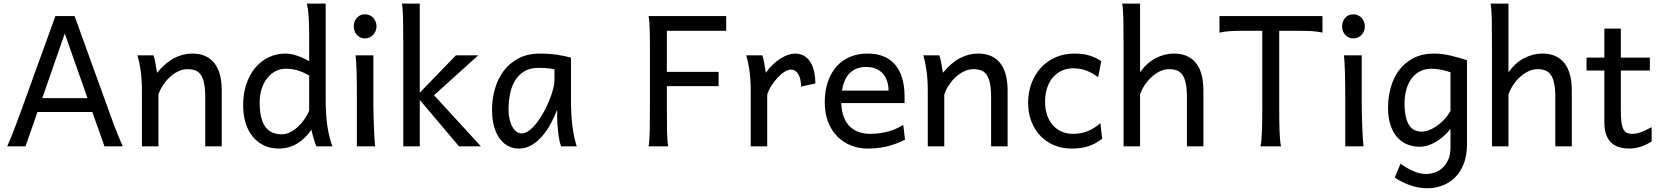

<svg xmlns="http://www.w3.org/2000/svg" viewBox="-20 -801 9098 1051"><path d="M334.5 -617.7 211.4 -263.7H459ZM19.5 0Q25.9 -14.6 32.7 -30.8Q39.6 -46.9 47.6 -67.1Q55.7 -87.4 65.4 -113.3Q75.2 -139.2 87.9 -173.3L283.2 -712.9H388.2L583.5 -173.3Q595.7 -139.2 605.5 -113.3Q615.2 -87.4 623.5 -67.1Q631.8 -46.9 638.7 -30.8Q645.5 -14.6 651.9 0H551.8L485.4 -188H185.1L119.6 0Z M1103.5 0V-268.6Q1103.5 -314.5 1097.4 -344.2Q1091.3 -374 1079.3 -391.4Q1067.4 -408.7 1049.1 -415.5Q1030.8 -422.4 1005.9 -422.4Q979.5 -422.4 954.3 -409.9Q929.2 -397.5 908.2 -377.7Q887.2 -357.9 871.1 -333Q855 -308.1 847.2 -283.2V0H756.8V-300.3Q756.8 -372.6 748.8 -422.6Q740.7 -472.7 732.4 -498H820.3Q823.2 -490.2 826.2 -477.8Q829.1 -465.3 831.5 -451.7Q834 -438 835.9 -424.8L839.8 -402.8Q886.2 -458.5 933.6 -483.2Q981 -507.8 1032.7 -507.8Q1110.8 -507.8 1152.3 -456.8Q1193.8 -405.8 1193.8 -305.2V0Z M1672.4 -388.2Q1654.3 -397.9 1638.7 -404.8Q1623 -411.6 1607.9 -416Q1592.8 -420.4 1577.1 -422.6Q1561.5 -424.8 1543 -424.8Q1515.1 -424.8 1489.7 -412.1Q1464.4 -399.4 1444.6 -375.5Q1424.8 -351.6 1413.1 -317.1Q1401.4 -282.7 1401.4 -239.3Q1401.4 -153.8 1430.4 -109.9Q1459.5 -65.9 1523.4 -65.9Q1545.9 -65.9 1568.1 -77.1Q1590.3 -88.4 1610.1 -106.4Q1629.9 -124.5 1646 -147.7Q1662.1 -170.9 1672.4 -195.3ZM1762.7 -258.8Q1762.7 -166.5 1773.2 -103.8Q1783.7 -41 1799.3 0H1711.4Q1706.1 -12.7 1698.5 -37.8Q1690.9 -63 1684.6 -90.3Q1649.4 -40.5 1605 -14.2Q1560.5 12.2 1506.3 12.2Q1461.4 12.2 1425.5 -4.6Q1389.6 -21.5 1364 -52.5Q1338.4 -83.5 1324.7 -127.2Q1311 -170.9 1311 -224.6Q1311 -289.6 1328.9 -341.8Q1346.7 -394 1377.9 -430.9Q1409.2 -467.8 1451.4 -487.8Q1493.7 -507.8 1543 -507.8Q1558.6 -507.8 1575.4 -504.4Q1592.3 -501 1609.1 -495.1Q1626 -489.3 1642.1 -481.7Q1658.2 -474.1 1672.4 -466.3V-603Q1672.4 -662.1 1669.7 -706.3Q1667 -750.5 1660.2 -781.2H1762.7Z M1916.5 -656.7Q1916.5 -670.4 1920.9 -682.4Q1925.3 -694.3 1933.3 -703.4Q1941.4 -712.4 1952.6 -717.5Q1963.9 -722.7 1977.5 -722.7Q1991.2 -722.7 2002.9 -717.5Q2014.6 -712.4 2022.9 -703.4Q2031.2 -694.3 2036.1 -682.4Q2041 -670.4 2041 -656.7Q2041 -643.1 2036.1 -631.1Q2031.2 -619.1 2022.9 -610.1Q2014.6 -601.1 2002.9 -595.9Q1991.2 -590.8 1977.5 -590.8Q1963.9 -590.8 1952.6 -595.9Q1941.4 -601.1 1933.3 -610.1Q1925.3 -619.1 1920.9 -631.1Q1916.5 -643.1 1916.5 -656.7ZM2023.9 -231.9Q2023.9 -208.5 2024.7 -176.5Q2025.4 -144.5 2026.6 -111.8Q2027.8 -79.1 2029.5 -49.3Q2031.2 -19.5 2033.7 0H1933.6V-258.8Q1933.6 -294.4 1933.3 -329.1Q1933.1 -363.8 1932.4 -394.8Q1931.6 -425.8 1930.2 -452.4Q1928.7 -479 1926.3 -498H2023.9Z M2187.5 0V-551.8Q2187.5 -630.9 2186.5 -690.2Q2185.5 -749.5 2180.2 -781.2H2277.8V-293.5L2475.6 -498H2597.7L2356 -279.8L2612.3 0H2492.7L2277.8 -253.9V0Z M3015.1 -420.9Q3009.3 -422.4 3002 -423.8Q2994.6 -425.3 2984.6 -426.5Q2974.6 -427.7 2961.2 -428.7Q2947.8 -429.7 2929.7 -429.7Q2881.8 -429.7 2849.9 -410.4Q2817.9 -391.1 2798.8 -359.1Q2779.8 -327.1 2771.7 -285.6Q2763.7 -244.1 2763.7 -200.2Q2763.7 -171.9 2769.3 -148.2Q2774.9 -124.5 2784.7 -107.2Q2794.4 -89.8 2807.1 -80.3Q2819.8 -70.8 2834.5 -70.8Q2856 -70.8 2877.7 -87.4Q2899.4 -104 2919.4 -130.1Q2939.5 -156.2 2957 -188.7Q2974.6 -221.2 2987.5 -253.2Q3000.5 -285.2 3007.8 -313.5Q3015.1 -341.8 3015.1 -358.9ZM3051.8 0Q3046.4 -11.7 3042.2 -32.2Q3038.1 -52.7 3035.4 -75.9Q3032.7 -99.1 3031.2 -122.1Q3029.8 -145 3029.8 -161.1V-200.2Q3015.1 -162.1 2994.9 -124.3Q2974.6 -86.4 2948.5 -56.2Q2922.4 -25.9 2890.1 -6.8Q2857.9 12.2 2819.8 12.2Q2789.1 12.2 2762.2 -1.5Q2735.4 -15.1 2715.6 -42Q2695.8 -68.8 2684.6 -108.6Q2673.3 -148.4 2673.3 -200.2Q2673.3 -258.3 2689 -313.7Q2704.6 -369.1 2736.8 -412.4Q2769 -455.6 2818.8 -481.7Q2868.7 -507.8 2937 -507.8Q2984.4 -507.8 3026.4 -501.7Q3068.4 -495.6 3105.5 -485.8V-258.8Q3105.5 -166.5 3114.3 -103.8Q3123 -41 3137.2 0Z M3913.6 -407.7V-329.6H3630.4V-212.4Q3630.4 -139.6 3631.3 -84.2Q3632.3 -28.8 3637.7 0H3530.3Q3535.6 -29.3 3536.6 -84.7Q3537.6 -140.1 3537.6 -212.4V-566.4Q3537.6 -599.1 3536.9 -626.7Q3536.1 -654.3 3534.7 -676.3Q3533.2 -698.2 3530.3 -712.9H3955.1V-632.3H3630.4V-407.7Z M4089.4 0V-300.3Q4089.4 -372.6 4081.3 -422.6Q4073.2 -472.7 4064.9 -498H4152.8Q4155.8 -490.2 4158.7 -477.8Q4161.6 -465.3 4164.1 -451.7Q4166.5 -438 4168.5 -424.8L4172.4 -402.8Q4189.9 -428.2 4210.7 -447.8Q4231.4 -467.3 4252.7 -480.7Q4273.9 -494.1 4294.2 -501Q4314.5 -507.8 4331.1 -507.8Q4361.8 -507.8 4383.1 -494.4Q4404.3 -481 4417.7 -458.3Q4431.2 -435.5 4437.3 -406Q4443.4 -376.5 4443.4 -344.2L4365.2 -327.1Q4365.2 -345.2 4361.8 -362.1Q4358.4 -378.9 4351.6 -391.8Q4344.7 -404.8 4334.2 -412.4Q4323.7 -419.9 4309.1 -419.9Q4293.5 -419.9 4274.4 -408Q4255.4 -396 4237.1 -376.5Q4218.8 -356.9 4203.1 -332.5Q4187.5 -308.1 4179.7 -283.2V0Z M4585 -236.8Q4586.4 -193.8 4598.4 -162.1Q4610.4 -130.4 4631.1 -109.6Q4651.9 -88.9 4679.9 -78.6Q4708 -68.4 4741.2 -68.4Q4788.6 -68.4 4834 -79.1Q4879.4 -89.8 4924.3 -117.2L4934.1 -36.6Q4908.2 -23.4 4883.3 -14.2Q4858.4 -4.9 4833.5 1Q4808.6 6.8 4783 9.5Q4757.3 12.2 4729 12.2Q4682.1 12.2 4639.6 -4.2Q4597.2 -20.5 4564.9 -52.5Q4532.7 -84.5 4513.7 -131.8Q4494.6 -179.2 4494.6 -241.7Q4494.6 -302.2 4511 -351.3Q4527.3 -400.4 4557.6 -435.3Q4587.9 -470.2 4631.3 -489Q4674.8 -507.8 4729 -507.8Q4769 -507.8 4799.8 -498.3Q4830.6 -488.8 4853 -471.9Q4875.5 -455.1 4890.6 -432.6Q4905.8 -410.2 4914.8 -384.3Q4923.8 -358.4 4927.7 -330.3Q4931.6 -302.2 4931.6 -274.9V-255.9Q4931.6 -243.7 4931.2 -236.8ZM4721.7 -434.6Q4668 -434.6 4633.8 -403.1Q4599.6 -371.6 4588.9 -305.2H4843.8Q4843.8 -336.4 4834.7 -360.6Q4825.7 -384.8 4809.3 -401.4Q4793 -418 4770.5 -426.3Q4748 -434.6 4721.7 -434.6Z M5405.3 0V-268.6Q5405.3 -314.5 5399.2 -344.2Q5393.1 -374 5381.1 -391.4Q5369.1 -408.7 5350.8 -415.5Q5332.5 -422.4 5307.6 -422.4Q5281.2 -422.4 5256.1 -409.9Q5231 -397.5 5210 -377.7Q5189 -357.9 5172.9 -333Q5156.7 -308.1 5148.9 -283.2V0H5058.6V-300.3Q5058.6 -372.6 5050.5 -422.6Q5042.5 -472.7 5034.2 -498H5122.1Q5125 -490.2 5127.9 -477.8Q5130.9 -465.3 5133.3 -451.7Q5135.7 -438 5137.7 -424.8L5141.6 -402.8Q5188 -458.5 5235.4 -483.2Q5282.7 -507.8 5334.5 -507.8Q5412.6 -507.8 5454.1 -456.8Q5495.6 -405.8 5495.6 -305.2V0Z M6013.2 -41.5Q5994.6 -27.3 5976.3 -17.3Q5958 -7.3 5938 -0.7Q5918 5.9 5895 9Q5872.1 12.2 5844.7 12.2Q5795.4 12.2 5752.4 -5.1Q5709.5 -22.5 5677.2 -55.2Q5645 -87.9 5626.5 -134.3Q5607.9 -180.7 5607.9 -239.3Q5607.9 -294.4 5625.7 -343.3Q5643.6 -392.1 5676.5 -428.7Q5709.5 -465.3 5756.6 -486.6Q5803.7 -507.8 5861.8 -507.8Q5910.6 -507.8 5946 -496.3Q5981.4 -484.9 6008.3 -466.3L5991.2 -378.4Q5958 -402.8 5925.3 -415Q5892.6 -427.2 5854.5 -427.2Q5821.8 -427.2 5793.7 -414.8Q5765.6 -402.3 5744.9 -378.9Q5724.1 -355.5 5712.4 -321.3Q5700.7 -287.1 5700.7 -244.1Q5700.7 -204.6 5711.4 -172.4Q5722.2 -140.1 5742.2 -116.9Q5762.2 -93.8 5790.5 -81.1Q5818.8 -68.4 5854.5 -68.4Q5898.9 -68.4 5935.1 -83.5Q5971.2 -98.6 6003.4 -127Z M6477.1 0V-268.6Q6477.1 -314.5 6470.9 -344.2Q6464.8 -374 6452.6 -391.4Q6440.4 -408.7 6422.1 -415.5Q6403.8 -422.4 6379.4 -422.4Q6353 -422.4 6327.9 -409.9Q6302.7 -397.5 6281.7 -377.7Q6260.7 -357.9 6244.6 -333Q6228.5 -308.1 6220.7 -283.2V0H6130.4V-551.8Q6130.4 -630.9 6129.4 -690.2Q6128.4 -749.5 6123 -781.2H6220.7V-405.3Q6256.8 -456.5 6305.7 -482.2Q6354.5 -507.8 6406.2 -507.8Q6484.4 -507.8 6525.9 -456.8Q6567.4 -405.8 6567.4 -305.2V0Z M7219.2 -712.9V-622.6Q7189.9 -628.9 7161.4 -630.6Q7132.8 -632.3 7099.6 -632.3H6982.4V-212.4Q6982.4 -140.1 6984.1 -84.7Q6985.8 -29.3 6992.2 0H6879.9Q6886.2 -29.3 6887.9 -84.7Q6889.6 -140.1 6889.6 -212.4V-632.3H6774.9Q6742.2 -632.3 6713.4 -630.6Q6684.6 -628.9 6655.3 -622.6V-712.9Z M7326.7 -656.7Q7326.7 -670.4 7331.1 -682.4Q7335.4 -694.3 7343.5 -703.4Q7351.6 -712.4 7362.8 -717.5Q7374 -722.7 7387.7 -722.7Q7401.4 -722.7 7413.1 -717.5Q7424.8 -712.4 7433.1 -703.4Q7441.4 -694.3 7446.3 -682.4Q7451.2 -670.4 7451.2 -656.7Q7451.2 -643.1 7446.3 -631.1Q7441.4 -619.1 7433.1 -610.1Q7424.8 -601.1 7413.1 -595.9Q7401.4 -590.8 7387.7 -590.8Q7374 -590.8 7362.8 -595.9Q7351.6 -601.1 7343.5 -610.1Q7335.4 -619.1 7331.1 -631.1Q7326.7 -643.1 7326.7 -656.7ZM7434.1 -231.9Q7434.1 -208.5 7434.8 -176.5Q7435.5 -144.5 7436.8 -111.8Q7438 -79.1 7439.7 -49.3Q7441.4 -19.5 7443.8 0H7343.8V-258.8Q7343.8 -294.4 7343.5 -329.1Q7343.3 -363.8 7342.5 -394.8Q7341.8 -425.8 7340.3 -452.4Q7338.9 -479 7336.4 -498H7434.1Z M7919.9 -405.3Q7908.2 -409.7 7895 -413.3Q7881.8 -417 7868.2 -419.4Q7854.5 -421.9 7841.6 -423.3Q7828.6 -424.8 7817.4 -424.8Q7777.3 -424.8 7749 -408.4Q7720.7 -392.1 7702.9 -365.5Q7685.1 -338.9 7676.8 -305.2Q7668.5 -271.5 7668.5 -236.8Q7668.5 -191.4 7675.5 -161.4Q7682.6 -131.3 7695.1 -113.5Q7707.5 -95.7 7724.4 -88.1Q7741.2 -80.6 7761.2 -80.6Q7779.8 -80.6 7800.8 -88.1Q7821.8 -95.7 7843 -109.9Q7864.3 -124 7884 -145Q7903.8 -166 7919.9 -192.9ZM8010.3 -12.2Q8010.3 52.2 7991.5 98.1Q7972.7 144 7942.1 173.1Q7911.6 202.1 7872.6 215.8Q7833.5 229.5 7793 229.5Q7746.1 229.5 7700 213.4Q7653.8 197.3 7614.7 170.9L7646.5 95.2Q7681.2 120.1 7716.3 135.7Q7751.5 151.4 7788.1 151.4Q7807.1 151.4 7830.1 144.5Q7853 137.7 7873 120.8Q7893.1 104 7906.5 75.7Q7919.9 47.4 7919.9 4.9V-95.2Q7900.9 -71.3 7879.6 -53Q7858.4 -34.7 7836.7 -22.5Q7814.9 -10.3 7793.2 -3.9Q7771.5 2.4 7751.5 2.4Q7717.8 2.4 7686.5 -9.3Q7655.3 -21 7631.1 -46.6Q7606.9 -72.3 7592.5 -113.3Q7578.1 -154.3 7578.1 -212.4Q7578.1 -268.6 7592.8 -321.8Q7607.4 -375 7638.2 -416.3Q7668.9 -457.5 7717 -482.7Q7765.1 -507.8 7832 -507.8Q7854 -507.8 7877.2 -504.6Q7900.4 -501.5 7923.3 -496.1Q7946.3 -490.7 7968.3 -484.1Q7990.2 -477.5 8010.3 -471.2Z M8493.7 0V-268.6Q8493.7 -314.5 8487.5 -344.2Q8481.4 -374 8469.2 -391.4Q8457 -408.7 8438.7 -415.5Q8420.4 -422.4 8396 -422.4Q8369.6 -422.4 8344.5 -409.9Q8319.3 -397.5 8298.3 -377.7Q8277.3 -357.9 8261.2 -333Q8245.1 -308.1 8237.3 -283.2V0H8147V-551.8Q8147 -630.9 8146 -690.2Q8145 -749.5 8139.6 -781.2H8237.3V-405.3Q8273.4 -456.5 8322.3 -482.2Q8371.1 -507.8 8422.9 -507.8Q8501 -507.8 8542.5 -456.8Q8584 -405.8 8584 -305.2V0Z M8664.6 -485.8H8762.2V-644.5H8852.5V-485.8H9011.2V-415H8852.5V-190.4Q8852.5 -152.8 8856.2 -128.9Q8859.9 -105 8867.4 -91.6Q8875 -78.1 8886.7 -73.2Q8898.4 -68.4 8915 -68.4Q8936 -68.4 8962.4 -77.6Q8988.8 -86.9 9021 -105V-26.9Q8987.3 -4.9 8956.5 3.7Q8925.8 12.2 8899.9 12.2Q8871.1 12.2 8846.2 5.6Q8821.3 -1 8802.5 -17.6Q8783.7 -34.2 8772.9 -61.8Q8762.2 -89.4 8762.2 -131.8V-415H8664.6Z"/></svg>

Font: Andika FrenchTight
Style: Regular
Weight: 400
Designer: Victor Gaultney, Annie Olsen, Julie Remington, Don Collingsworth, Eric Hays, Becca Hirsbrunner
Foundry: SIL International
Version: Version 5.000 ; Dig1 Dig4Opn Dig7 LnSpcTght